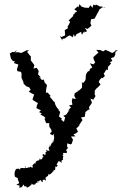

<svg xmlns="http://www.w3.org/2000/svg" viewBox="-20 -700 605 928"><path d="M386 -543 401 -549 390 -565 403 -560C409 -565 416 -570 422 -576L417 -587L420 -607L433 -609L437 -610L450 -633L444 -624L456 -644L461 -655L476 -665L484 -666L490 -662L465 -671L473 -664L444 -678L440 -674L431 -678L427 -662L417 -675L409 -662L390 -663L374 -668L364 -680L359 -663L357 -670L339 -655L353 -645L339 -637L342 -633L333 -629L334 -623L312 -601L319 -594L310 -576L307 -574L308 -563L293 -555L295 -529L277 -521L269 -526L282 -503L281 -512L293 -514L308 -525L317 -529L332 -520L336 -535L342 -522L350 -535L372 -546L376 -532L389 -552ZM57 118 52 128 50 141 52 154 68 162 65 164 73 185 59 193 65 195C81 196 73 199 73 208C93 203 82 205 95 191C96 199 97 203 106 200C102 207 107 194 110 207C130 200 131 190 134 185C132 203 132 191 131 189C149 196 149 191 153 188C147 196 150 182 168 180C156 188 171 185 158 176C179 178 167 173 174 169C189 182 175 179 188 179C180 171 195 162 202 175C201 170 202 156 196 161C205 156 216 164 200 158C214 147 214 153 212 143C226 145 225 137 226 141C227 131 225 146 237 127C232 126 238 122 243 125C233 133 238 133 245 113C236 126 247 118 246 124C250 103 242 103 254 107C257 98 265 106 254 96C255 91 255 92 261 83C259 80 269 75 276 87C281 88 272 76 281 75C277 69 286 77 285 70C280 66 292 52 281 51C285 47 298 50 283 47C286 38 284 38 303 40C303 40 301 27 306 31C290 25 308 23 308 12L304 10L305 -7L322 -2L327 -6L333 -25L323 -40L345 -41L335 -50L346 -55L357 -63L349 -79L364 -94L363 -98H364L379 -120L371 -132L377 -133L390 -136L393 -159L387 -153L403 -167L413 -172L410 -182L423 -201L424 -205L417 -224L431 -218L442 -236L438 -242V-261H437L451 -278V-275L466 -292L457 -304L462 -314L471 -324L476 -322L487 -333L481 -344L485 -349L494 -364L501 -361L502 -377L517 -393L511 -400L523 -405L516 -419L531 -424L537 -435L538 -450L550 -456L539 -457L532 -449L522 -444L508 -451L490 -459L479 -452L480 -451L465 -458L445 -459L456 -446C448 -439 439 -431 431 -424L433 -413L440 -398L431 -389L415 -394L426 -374L414 -366L413 -358L404 -354L398 -345L395 -337L394 -320L393 -313L384 -300L374 -301L377 -295L376 -276L363 -263L350 -261H360L341 -249L339 -237L347 -221L330 -225L327 -212L330 -194L313 -190L323 -181L306 -163L317 -170C311 -162 306 -154 300 -146L286 -140L295 -132L289 -111L276 -121L279 -127L265 -137L271 -159L259 -171L268 -166L255 -180L247 -195L244 -207L238 -211L234 -217L220 -233L225 -236L210 -253L202 -251L203 -268L207 -288L200 -298L198 -296L191 -316L183 -313L169 -328L179 -324L164 -341L167 -357L158 -372L142 -369L146 -385L142 -391L129 -408V-432L130 -425L111 -449L120 -457H109L85 -445V-444L63 -448L53 -445L62 -458L49 -448L40 -449L29 -442L27 -443L33 -417C36 -413 40 -408 43 -404L51 -406L48 -395L69 -388L62 -366L64 -356L80 -353L84 -347V-324C87 -317 90 -310 93 -304L94 -296L107 -283L121 -278L127 -268L129 -267L119 -257L133 -249L145 -243L137 -220L141 -215L161 -203L163 -201L158 -189L156 -177L178 -167L169 -158L182 -152L175 -147L191 -138L200 -130L195 -126L203 -105H218V-88L228 -73L230 -64L221 -54L234 -46L241 -54L240 -46C246 -23 235 -25 240 -14C226 -22 238 -9 240 -14C220 -8 236 3 216 2C224 -3 224 1 226 6C218 6 208 15 223 31C218 23 219 34 202 24C200 28 213 31 200 36C201 50 200 53 189 44C183 50 187 59 194 59H186C186 72 172 75 170 63C172 72 168 84 174 71C165 80 155 71 151 89C161 82 150 83 151 92C146 88 146 87 139 99C146 98 139 87 135 107C132 95 149 110 133 110C123 100 126 97 128 107C116 114 109 103 116 110C116 110 102 118 100 103C111 109 96 121 106 112C89 114 90 112 96 115C91 106 80 119 72 108C86 118 83 124 80 110C77 127 74 116 70 115L61 116Z"/></svg>

Font: Charger Distortion
Style: 1
Weight: 400
Designer: Jasper
Foundry: Cannot Into Space Fonts
Version: Version 0.98